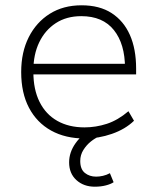

<svg xmlns="http://www.w3.org/2000/svg" viewBox="-20 -515 591 725"><path d="M301 8Q227 8 173 -22Q119 -52 89.5 -108Q60 -164 60 -243Q60 -318 88.5 -374.5Q117 -431 168 -463Q219 -495 288 -495Q356 -495 401.5 -465.5Q447 -436 470.5 -383Q494 -330 494 -256V-234H89V-274H472L452 -258Q452 -349 410 -401.5Q368 -454 287 -454Q231 -454 190.5 -427.5Q150 -401 128 -355Q106 -309 106 -249V-243Q106 -177 129.5 -130Q153 -83 196.5 -58.5Q240 -34 299 -34Q342 -34 383.5 -47.5Q425 -61 465 -95L486 -59Q453 -27 402.5 -9.5Q352 8 301 8ZM338 190Q296 190 268.5 165Q241 140 241 98Q241 60 265.5 25.5Q290 -9 333 -31L355 0Q340 6 323.5 19Q307 32 295 51Q283 70 283 93Q283 124 300.5 138Q318 152 343 152Q355 152 368.5 149Q382 146 395 139L409 173Q399 180 380 185Q361 190 338 190Z"/></svg>

Font: Nunito Sans 10pt ExtraLight
Style: Regular
Weight: 250
Designer: Vernon Adams
Foundry: Vernon Adams
Version: Version 3.101;gftools[0.9.27]